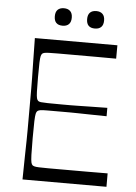

<svg xmlns="http://www.w3.org/2000/svg" viewBox="-58 -903 669 947"><g transform="rotate(5 276.5 -429.5)"><path d="M89.7 0Q90.7 -72 91.6 -118Q92.6 -164 93.1 -194.5Q93.6 -225 93.6 -247.5Q93.6 -270 93.6 -293.5Q93.6 -317 93.6 -350Q93.6 -383 93.6 -406.5Q93.6 -430 93.6 -452.5Q93.6 -475 93.1 -505.5Q92.6 -536 91.6 -582Q90.7 -628 89.7 -700H498.3L497.9 -633.7Q474.7 -633.8 451 -633.9Q427.3 -634 402 -634.1Q376.7 -634.1 349.9 -634.1Q323.1 -634.1 294 -634.1Q242.1 -634.1 211.4 -634.1Q180.7 -634 165.1 -633.4Q149.6 -632.8 143.1 -631.2Q136.6 -629.6 133.3 -627.1Q128.6 -623.4 126.1 -614.4Q123.7 -605.4 122.8 -581.8Q121.9 -558.3 121.9 -509.7Q121.9 -462 122.8 -438Q123.7 -414 126.1 -405.1Q128.6 -396.1 133.3 -392.3Q137.7 -388.9 147 -387.6Q156.3 -386.4 180.9 -385.9Q205.4 -385.3 253.7 -385.3Q279.6 -385.3 296.1 -385.3Q312.6 -385.3 332.3 -385.8Q352 -386.3 384.9 -386.8Q417.9 -387.3 475.7 -388.3V-346.7Q417.9 -347.7 384.9 -348.2Q352 -348.7 332.3 -349.2Q312.6 -349.7 296.1 -349.7Q279.6 -349.7 253.7 -349.7Q205.4 -349.7 181 -349.6Q156.6 -349.6 147.4 -347.9Q138.3 -346.1 133.6 -342.6Q128.7 -338.7 126.3 -328.6Q123.9 -318.4 122.9 -291.3Q121.9 -264.1 121.9 -208Q121.9 -151.7 122.9 -124.6Q123.9 -97.4 126.3 -87.4Q128.7 -77.4 133.6 -73.4Q137.1 -70.9 143.6 -69.1Q150 -67.3 165.5 -66.7Q181 -66 211.6 -65.9Q242.1 -65.9 294 -65.9Q324.3 -65.9 352.1 -65.9Q379.9 -65.9 405.2 -65.9Q430.6 -66 455.6 -66.2Q480.6 -66.3 505.4 -66.4V0ZM220.3 -772.6Q178.3 -772.6 178.3 -815.9Q178.3 -837.6 189.3 -848.4Q200.3 -859.1 220.3 -859.1Q240 -859.1 251.1 -848.3Q262.3 -837.5 262.3 -815.9Q262.3 -794.2 251.3 -783.4Q240.3 -772.6 220.3 -772.6ZM380.3 -772.6Q338.3 -772.6 338.3 -815.9Q338.3 -837.6 349.3 -848.4Q360.3 -859.1 380.3 -859.1Q400 -859.1 411.1 -848.3Q422.3 -837.5 422.3 -815.9Q422.3 -794.2 411.3 -783.4Q400.3 -772.6 380.3 -772.6Z"/></g></svg>

Font: Ojuju ExtraLight
Style: Regular
Weight: 200
Designer: Chisaokwu Joboson, Mirko Velimirovic
Foundry: Udi Foundry
Version: Version 1.000